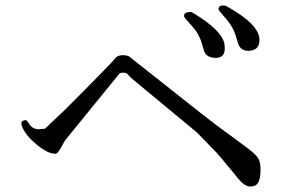

<svg xmlns="http://www.w3.org/2000/svg" viewBox="-20 -803 1040 703"><path d="M930 -657Q930 -714 808 -781Q802 -783 798 -783Q780 -783 780 -769Q780 -765 807 -735Q834 -704 843 -673L852 -643Q861 -617 889 -617Q930 -617 930 -657ZM803 -626Q803 -633 802 -641Q794 -691 688 -755Q682 -759 678 -759Q654 -759 654 -745V-743Q654 -739 681 -710Q708 -681 718 -647L727 -617Q736 -591 770 -591Q803 -591 803 -626ZM776 -342 715 -389 462 -589Q452 -601 431 -601Q411 -601 403 -591Q395 -580 334 -518L222 -405L145 -332Q131 -330 122 -330Q97 -330 85 -352Q79 -363 73 -363Q68 -363 63 -360Q58 -356 58 -351Q58 -346 62 -337Q75 -306 115 -273Q155 -240 183 -240Q191 -240 203 -262Q214 -284 224 -296L416 -532Q420 -537 431 -537Q443 -537 448 -531Q452 -524 462 -516L701 -318L773 -244Q782 -235 831 -175L852 -149Q876 -120 896 -120Q917 -120 925 -134Q934 -149 934 -183Q934 -217 918 -233Q903 -249 886 -261Z"/></svg>

Font: Sawarabi Mincho
Style: Regular
Weight: 400
Version: Version 1.082; ttfautohint (v1.8.4.7-5d5b)